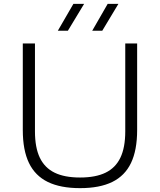

<svg xmlns="http://www.w3.org/2000/svg" viewBox="-20 -965 828 994"><path d="M98 -292V-740H161V-285Q161 -201 186.2 -148.5Q211.5 -96 262.8 -71Q314 -46 394.5 -46Q475 -46 526.5 -71Q578 -96 603.2 -148.5Q628.5 -201 628.5 -285V-740H690V-292Q690 -187.5 658.2 -121.2Q626.5 -55 561.2 -23Q496 9 394.5 9Q293 9 227.5 -23Q162 -55 130 -121.2Q98 -187.5 98 -292ZM279.5 -806 360 -945H415.5L331.5 -806ZM457.5 -806 537.5 -945H593L509.5 -806Z"/></svg>

Font: Encode Sans Expanded Light
Style: Regular
Weight: 300
Width: 7
Designer: Multiple Designers
Foundry: Impallari Type
Version: Version 2.000